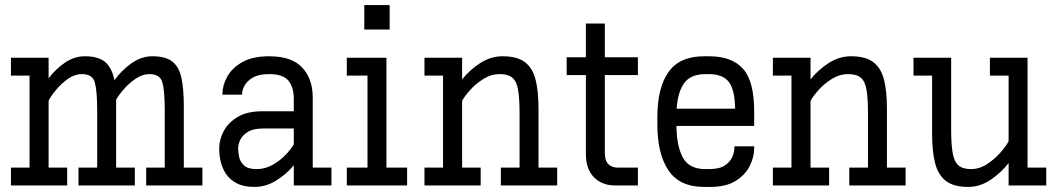

<svg xmlns="http://www.w3.org/2000/svg" viewBox="-20 -736 4188 762"><path d="M23.4 0V-70.8H97.2V-436H23.4V-506.8H172.9V-425.3Q200.2 -461.4 237.5 -487.1Q274.9 -512.7 316.4 -512.7Q372.1 -512.7 398.4 -489Q424.8 -465.3 434.1 -417.5Q461.9 -456.5 501.5 -484.6Q541 -512.7 584.5 -512.7Q638.2 -512.7 664.8 -491Q691.4 -469.2 700.4 -425.3Q709.5 -381.3 709.5 -314.5V-70.8H783.2V0H560.1V-70.8H633.8V-297.4Q633.8 -375.5 624.5 -408.7Q615.2 -441.9 573.2 -441.9Q545.9 -441.9 519.5 -424.3Q493.2 -406.7 472.2 -382.8Q451.2 -358.9 440.9 -340.3Q440.9 -328.1 440.9 -314.5V-70.8H515.1V0H291.5V-70.8H365.7V-297.4Q365.7 -375.5 356.4 -408.7Q347.2 -441.9 305.2 -441.9Q276.4 -441.9 249.5 -422.9Q222.7 -403.8 202.1 -378.9Q181.6 -354 172.9 -336.4V-70.8H246.6V0Z M989.7 5.9Q946.8 5.9 919.2 -8.8Q891.6 -23.4 876.7 -46.1Q861.8 -68.8 856 -94.5Q850.1 -120.1 850.1 -142.6V-148.4Q850.1 -181.6 867.7 -215.3Q885.3 -249 922.9 -271.7Q960.4 -294.4 1020.5 -294.4H1146V-342.8Q1146 -390.6 1124.3 -416.3Q1102.5 -441.9 1048.3 -441.9Q1006.8 -441.9 983.4 -428Q960 -414.1 950.4 -395.8Q940.9 -377.4 940.9 -363.8V-360.4H862.8V-363.8Q862.8 -397 881.6 -431.4Q900.4 -465.8 941.4 -489.3Q982.4 -512.7 1048.3 -512.7Q1138.2 -512.7 1179.7 -467.5Q1221.2 -422.4 1221.2 -348.6V-70.8H1295.4V0H1146V-80.1Q1116.7 -44.4 1075.9 -19.3Q1035.2 5.9 989.7 5.9ZM1025.9 -226.1Q986.3 -226.1 964.6 -213.1Q942.9 -200.2 934.1 -182.1Q925.3 -164.1 925.3 -147.9V-143.1Q925.3 -129.9 929.4 -111.6Q933.6 -93.3 949 -79.1Q964.4 -64.9 998.5 -64.9Q1032.2 -64.9 1062.3 -82Q1092.3 -99.1 1114.3 -122.3Q1136.2 -145.5 1146 -163.6V-226.1Z M1425.8 -618.7V-715.8H1526.4V-618.7ZM1356.4 0V-70.8H1438.5V-436H1356.4V-506.8H1513.7V-70.8H1595.7V0Z M1664.6 0V-70.8H1738.3V-436H1664.6V-506.8H1814V-420.9Q1843.8 -458.5 1885.7 -485.6Q1927.7 -512.7 1974.6 -512.7Q2032.2 -512.7 2063 -489.5Q2093.8 -466.3 2105.5 -420.2Q2117.2 -374 2117.2 -304.7V-70.8H2191.4V0H1967.8V-70.8H2042V-287.6Q2042 -346.2 2036.1 -379.9Q2030.3 -413.6 2013.4 -427.7Q1996.6 -441.9 1963.4 -441.9Q1929.2 -441.9 1898.4 -422.6Q1867.7 -403.3 1845.5 -378.4Q1823.2 -353.5 1814 -335.4V-70.8H1887.7V0Z M2421.4 0Q2369.1 0 2337.2 -32.5Q2305.2 -64.9 2305.2 -125V-438H2229V-508.8H2305.2V-642.6H2380.4V-508.8H2511.7V-438H2380.4V-129.9Q2380.4 -99.1 2394 -85Q2407.7 -70.8 2431.2 -70.8H2511.7V0Z M2774.9 5.9Q2677.2 5.9 2633.1 -59.6Q2588.9 -125 2588.9 -242.2V-270.5Q2588.9 -387.7 2633.1 -450.2Q2677.2 -512.7 2774.9 -512.7H2793.5Q2884.8 -512.7 2929 -462.9Q2973.1 -413.1 2973.1 -294.9V-236.3H2664.6Q2665.5 -155.3 2690.4 -110.1Q2715.3 -64.9 2779.8 -64.9H2793.5Q2835 -64.9 2856.7 -79.3Q2878.4 -93.8 2886.7 -114Q2895 -134.3 2895 -151.9V-155.3H2973.1V-147Q2973.1 -112.3 2955.3 -76.9Q2937.5 -41.5 2899.2 -17.8Q2860.8 5.9 2798.8 5.9ZM2779.8 -441.9Q2721.7 -441.9 2695.8 -406.7Q2669.9 -371.6 2665.5 -304.7H2897.5Q2896.5 -378.9 2872.8 -410.4Q2849.1 -441.9 2793 -441.9Z M3047.4 0V-70.8H3121.1V-436H3047.4V-506.8H3196.8V-420.9Q3226.6 -458.5 3268.6 -485.6Q3310.5 -512.7 3357.4 -512.7Q3415 -512.7 3445.8 -489.5Q3476.6 -466.3 3488.3 -420.2Q3500 -374 3500 -304.7V-70.8H3574.2V0H3350.6V-70.8H3424.8V-287.6Q3424.8 -346.2 3418.9 -379.9Q3413.1 -413.6 3396.2 -427.7Q3379.4 -441.9 3346.2 -441.9Q3312 -441.9 3281.2 -422.6Q3250.5 -403.3 3228.3 -378.4Q3206.1 -353.5 3196.8 -335.4V-70.8H3270.5V0Z M3821.8 5.9Q3764.6 5.9 3733.6 -18.3Q3702.6 -42.5 3690.9 -89.8Q3679.2 -137.2 3679.2 -206.1V-436H3605.5V-506.8H3754.9V-223.1Q3754.9 -164.6 3760.7 -129.9Q3766.6 -95.2 3783.4 -80.1Q3800.3 -64.9 3833.5 -64.9Q3867.7 -64.9 3898.2 -85.2Q3928.7 -105.5 3951.2 -131.3Q3973.6 -157.2 3982.9 -175.3V-436H3908.7V-506.8H4058.1V-70.8H4132.3V0H3982.9V-88.9Q3953.1 -50.3 3911.1 -22.2Q3869.1 5.9 3821.8 5.9Z"/></svg>

Font: Kay Pho Du Medium
Style: Regular
Weight: 500
Designer: Victor Gaultney, Khu Oo Reh
Foundry: SIL International
Version: Version 3.000